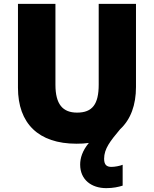

<svg xmlns="http://www.w3.org/2000/svg" viewBox="-20 -734 797 994"><path d="M519 88C519 36 551 -4 602 -65C657 -116 684 -191 684 -284V-714H491V-296C491 -194 458 -151 379 -151C305 -151 267 -194 267 -295V-714H73V-280C73 -95 179 10 376 10C399 10 420 9 440 6C406 47 395 85 395 118C395 197 454 240 530 240C566 240 593 234 615 227V119C601 125 574 130 557 130C534 130 519 121 519 88Z"/></svg>

Font: Noto Sans Kannada Black
Style: Regular
Weight: 900
Designer: Jelle Bosma - Monotype Design Team
Foundry: Monotype Imaging Inc.
Version: Version 2.005